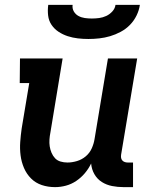

<svg xmlns="http://www.w3.org/2000/svg" viewBox="-20 -760 640 788"><path d="M206 8Q177 8 151.5 -0.5Q126 -9 107.5 -27.5Q89 -46 78.5 -70.5Q68 -95 64.5 -122Q61 -149 63 -177Q65 -205 69 -233L100 -419H61L62 -520H237L187 -217Q184 -202 183 -187.5Q182 -173 184 -159.5Q186 -146 191.5 -133Q197 -120 206 -110.5Q215 -101 228.5 -97Q242 -93 257 -93Q276 -93 296 -99Q316 -105 332 -118.5Q348 -132 356.5 -151Q365 -170 368 -189L423 -520H543L477 -125Q476 -118 477 -112Q478 -106 482 -101.5Q486 -97 492 -95Q498 -93 504 -93H526V8H487Q463 8 440 3.5Q417 -1 398 -13Q379 -25 367.5 -45Q356 -65 354 -89Q344 -68 328.5 -49.5Q313 -31 293 -17.5Q273 -4 250.5 2Q228 8 206 8ZM343 -600Q321 -600 299.5 -602.5Q278 -605 258 -611.5Q238 -618 220.5 -629.5Q203 -641 191.5 -658Q180 -675 177.5 -696.5Q175 -718 178 -740H278Q276 -725 283 -713Q290 -701 302 -694.5Q314 -688 328 -686Q342 -684 357 -684Q372 -684 387 -686Q402 -688 416 -694.5Q430 -701 441 -713Q452 -725 454 -740H554Q551 -718 540.5 -696.5Q530 -675 513.5 -658Q497 -641 475.5 -629.5Q454 -618 432 -611.5Q410 -605 387.5 -602.5Q365 -600 343 -600Z"/></svg>

Font: Iosevka HT Extended
Style: Bold Italic
Weight: 700
Width: 7
Italic angle: -9°
Monospace: yes
Designer: Belleve Invis
Foundry: Belleve Invis
Version: Version 32.3.0; ttfautohint (v1.8.4)